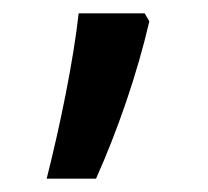

<svg xmlns="http://www.w3.org/2000/svg" viewBox="-20 -142 312 288"><path d="M197 -122H98C90 -50 70 47 50 126H124C156 55 186 -32 204 -110Z"/></svg>

Font: Noto Sans Kannada Condensed Medium
Style: Regular
Weight: 500
Width: 3
Designer: Jelle Bosma - Monotype Design Team
Foundry: Monotype Imaging Inc.
Version: Version 2.005